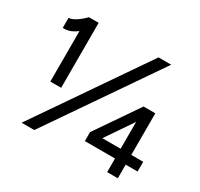

<svg xmlns="http://www.w3.org/2000/svg" viewBox="-147 -887 1122 1075"><g transform="rotate(30 414.0 -350.0)"><path d="M132 -280V-661L139 -700H202V-280ZM42 -575V-640Q62 -640 89 -658Q116 -676 139 -700L185 -654Q149 -616 114 -594Q79 -572 42 -575ZM108 0 589 -700H671L190 0ZM519 -116 466 -146 654 -420 698 -379ZM466 -88V-146L509 -151H807V-88ZM661 0V-379L654 -420H730V0Z"/></g></svg>

Font: Figtree
Style: Regular
Weight: 400
Designer: Erik Kennedy
Foundry: Erik Kennedy
Version: Version 2.002